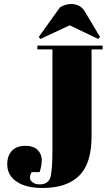

<svg xmlns="http://www.w3.org/2000/svg" viewBox="-20 -927 547 956"><path d="M166 -681C166 -681 241 -681 241 -681C241 -681 241 -177 241 -177C241 -177 241 -177 241 -177C241 -107 237 -62 230 -41C222 -20 205 -9 178 -9C178 -9 178 -9 178 -9C163 -9 152 -12 143 -19C134 -25 129 -33 129 -42C129 -51 132 -60 138 -70C138 -70 177 -70 177 -70C177 -70 177 -70 177 -70C184 -90 188 -110 188 -130C188 -149 181 -166 168 -180C154 -194 133 -201 106 -201C78 -201 56 -193 40 -177C24 -160 16 -138 16 -109C16 -109 16 -109 16 -109C16 -72 32 -43 64 -22C95 -1 138 9 192 9C192 9 192 9 192 9C273 9 334 -12 375 -53C416 -94 436 -159 436 -249C436 -249 436 -681 436 -681C436 -681 491 -681 491 -681C491 -681 491 -700 491 -700C491 -700 166 -700 166 -700C166 -700 166 -681 166 -681ZM181 -733C181 -733 327 -801 327 -801C327 -801 469 -733 469 -733C469 -733 478 -743 478 -743C478 -743 404 -867 404 -867C404 -867 404 -867 404 -867C389 -894 365 -907 334 -907C334 -907 334 -907 334 -907C316 -907 298 -902 279 -891C279 -891 173 -743 173 -743C173 -743 181 -733 181 -733Z"/></svg>

Font: Abril Fatface Utterance
Style: Regular
Weight: 500
Designer: Veronika Burian, Jos Scaglione
Foundry: TypeTogether
Version: ""